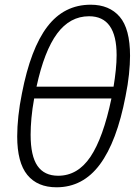

<svg xmlns="http://www.w3.org/2000/svg" viewBox="-20 -785 585 815"><path d="M53 -206Q53 -246 58 -292.5Q63 -339 73 -388Q110 -579 181 -672Q252 -765 365 -765Q444 -765 488 -714Q532 -663 532 -548Q532 -513 527.5 -469.5Q523 -426 513 -377Q476 -184 404 -87Q332 10 220 10Q139 10 96 -42.5Q53 -95 53 -206ZM135 -417H462Q468 -453 471.5 -487.5Q475 -522 475 -551Q475 -716 358 -716Q277 -716 222.5 -642.5Q168 -569 135 -417ZM110 -213Q110 -123 139 -81Q168 -39 227 -39Q310 -39 364 -119.5Q418 -200 453 -367H125Q117 -323 113.5 -284.5Q110 -246 110 -213Z"/></svg>

Font: Noto Sans Light
Style: Italic
Weight: 300
Italic angle: -12°
Designer: Monotype Design Team
Foundry: Monotype Imaging Inc.
Version: Version 2.013; ttfautohint (v1.8.4.7-5d5b)